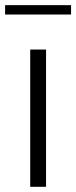

<svg xmlns="http://www.w3.org/2000/svg" viewBox="-25 -719 294 739"><path d="M91.3 0V-528.3H152.3V0ZM-5.4 -663.1V-699.2H248.5V-663.1Z"/></svg>

Font: Comme ExtraLight
Style: Regular
Weight: 250
Version: Version 1.000;gftools[0.9.27]